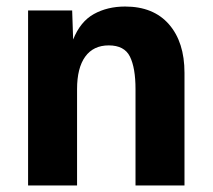

<svg xmlns="http://www.w3.org/2000/svg" viewBox="-20 -568 651 588"><path d="M66 0V-536H201L204 -447Q226 -502 267.5 -525Q309 -548 363 -548Q450 -548 497.5 -493.5Q545 -439 545 -345V0H395V-295Q395 -360 378 -394.5Q361 -429 313 -429Q266 -429 241 -394.5Q216 -360 216 -295V0Z"/></svg>

Font: Geist
Style: Bold
Weight: 400
Designer: Basement.studio, Andrés Briganti, Mateo Zaragoza
Foundry: Basement.studio, Vercel, Andrés Briganti, Guido Ferreyra, Mateo Zaragoza
Version: Version 1.401